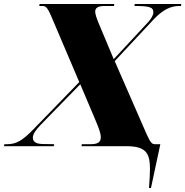

<svg xmlns="http://www.w3.org/2000/svg" viewBox="-57 -734 930 964"><path d="M691 210H701L748 -10H722C707 -10 700 -14 678 -63L519 -427L714 -636C764 -689 804 -704 843 -704H852L853 -714H620L618 -704H621C698 -704 713 -696 713 -672C713 -657 701 -638 685 -621L514 -437L439 -616C427 -645 421 -663 421 -676C421 -694 435 -704 468 -704H515L517 -714H142L140 -704H155C169 -704 179 -703 200 -653L341 -322L108 -82C56 -29 25 -10 -21 -10H-35L-37 0H213L215 -10L155 -11C116 -12 108 -28 108 -43C108 -61 123 -82 148 -108L346 -311L421 -134C440 -89 449 -64 449 -45C449 -22 437 -10 397 -10H354L352 0H577C675 0 696 34 696 114C696 141 694 173 691 210Z"/></svg>

Font: Noto Serif Display Black
Style: Italic
Weight: 900
Italic angle: -12°
Designer: Monotype Design Team
Foundry: Monotype Imaging Inc.
Version: Version 2.009